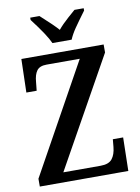

<svg xmlns="http://www.w3.org/2000/svg" viewBox="-100 -997 777 1064"><g transform="rotate(-10 289.0 -465.5)"><path d="M36 -44 377 -659H190Q151 -659 135 -637Q119 -615 116 -574L111 -526H53L58 -714H521V-669L178 -55H388Q434 -55 453 -79Q472 -103 476 -145L480 -188H538L534 0H36ZM146 -918V-931H198Q271 -865 296 -836Q319 -864 354 -895Q389 -926 395 -931H447V-918Q407 -864 385 -832Q363 -800 351 -771H243Q222 -819 146 -918Z"/></g></svg>

Font: Noto Serif NarrowSemiBold
Style: Regular
Weight: 600
Width: 4
Designer: Monotype Design Team
Foundry: Monotype Imaging Inc.
Version: Version 1.001